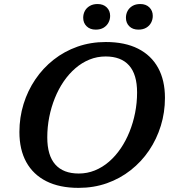

<svg xmlns="http://www.w3.org/2000/svg" viewBox="-20 -898 826 930"><path d="M209 -232.5Q209 -145 247.8 -101.2Q286.5 -57.5 361.5 -57.5Q402.5 -57.5 439.5 -72.5Q476.5 -87.5 508 -114.8Q539.5 -142 564.5 -178.8Q589.5 -215.5 607.2 -259.5Q625 -303.5 634.5 -351.8Q644 -400 644 -450Q644 -537.5 605.2 -581Q566.5 -624.5 491.5 -624.5Q450.5 -624.5 413.5 -609.5Q376.5 -594.5 345 -567.2Q313.5 -540 288.5 -503.5Q263.5 -467 245.8 -423Q228 -379 218.5 -330.8Q209 -282.5 209 -232.5ZM779 -424Q779 -353.5 759 -288.8Q739 -224 702 -169.2Q665 -114.5 613.2 -73.8Q561.5 -33 497.8 -10.5Q434 12 360.5 12Q268.5 12 204.5 -20.2Q140.5 -52.5 107.2 -113Q74 -173.5 74 -258.5Q74 -329 94 -393.8Q114 -458.5 151 -513.2Q188 -568 239.8 -608.8Q291.5 -649.5 355.2 -672Q419 -694.5 492.5 -694.5Q585 -694.5 648.8 -662.2Q712.5 -630 745.8 -569.5Q779 -509 779 -424ZM443.5 -754.5Q416 -754.5 399.5 -770.8Q383 -787 383 -812Q383 -830 391 -845Q399 -860 414.8 -869.2Q430.5 -878.5 452.5 -878.5Q480.5 -878.5 497 -862.2Q513.5 -846 513.5 -821Q513.5 -803.5 505.2 -788.2Q497 -773 481.8 -763.8Q466.5 -754.5 443.5 -754.5ZM650.5 -754.5Q622.5 -754.5 606.2 -770.8Q590 -787 590 -812Q590 -830 598 -845Q606 -860 621.5 -869.2Q637 -878.5 659.5 -878.5Q687 -878.5 703.5 -862.2Q720 -846 720 -821Q720 -803.5 712 -788.2Q704 -773 688.5 -763.8Q673 -754.5 650.5 -754.5Z"/></svg>

Font: Newsreader SemiBold
Style: Italic
Weight: 600
Italic angle: -17°
Designer: Hugues Gentile
Foundry: Production Type
Version: Version 1.003